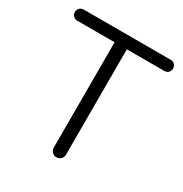

<svg xmlns="http://www.w3.org/2000/svg" viewBox="-179 -920 1012 1059"><g transform="rotate(30 327.5 -390.5)"><path d="M327 0Q311 0 299.5 -11.5Q288 -23 288 -39V-781H366V-39Q366 -23 355 -11.5Q344 0 327 0ZM51 -710Q35 -710 25 -720Q15 -730 15 -745Q15 -761 25 -771Q35 -781 51 -781H604Q620 -781 630 -771Q640 -761 640 -745Q640 -730 630 -720Q620 -710 604 -710Z"/></g></svg>

Font: Comfortaa
Style: Regular
Weight: 400
Designer: Johan Aakerlund
Foundry: Johan Aakerlund
Version: Version 3.104; ttfautohint (v1.8.1.43-b0c9)